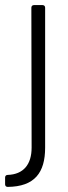

<svg xmlns="http://www.w3.org/2000/svg" viewBox="-50 -524 265 753"><path d="M-20 209C86 208 127 153 127 55V-494C127 -500 123 -504 117 -504H83C77 -504 73 -500 73 -494L74 55C74 121 42 160 -20 162C-26 162 -30 166 -30 172V199C-30 205 -26 209 -20 209Z"/></svg>

Font: Barlow Semi Condensed Light
Style: Regular
Weight: 300
Width: 4
Designer: Jeremy Tribby
Foundry: Tribby Type
Version: Version 1.422;hotconv 1.0.109;makeotfexe 2.5.65596